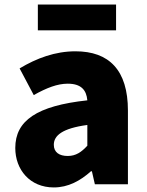

<svg xmlns="http://www.w3.org/2000/svg" viewBox="-20 -808 646 842"><path d="M216 14C279 14 332 -15 379 -57H383L396 0H541V-323C541 -501 458 -583 311 -583C222 -583 141 -553 66 -508L128 -391C185 -423 232 -441 277 -441C335 -441 359 -414 363 -368C141 -344 47 -279 47 -159C47 -64 111 14 216 14ZM277 -124C240 -124 216 -140 216 -173C216 -213 252 -245 363 -260V-169C337 -141 313 -124 277 -124ZM146 -675H489V-788H146Z"/></svg>

Font: Noto Sans T Chinese Black
Style: Bold
Weight: 900
Designer: Ryoko NISHIZUKA (kana & ideographs); Paul D. Hunt (Latin, Greek & Cyrillic); Wenlong ZHANG (bopomofo); Sandoll Communica
Foundry: Adobe Systems Incorporated
Version: Version 1.000;PS 1;hotconv 1.0.78;makeotf.lib2.5.61930